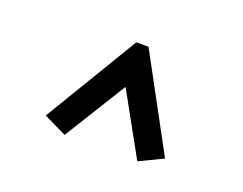

<svg xmlns="http://www.w3.org/2000/svg" viewBox="-59 -726 618 489"><g transform="rotate(20 250.0 -481.0)"><path d="M148 -339 86 -369 239 -623H272L409 -370L345 -339L252 -507Z"/></g></svg>

Font: Inconsolata Medium
Style: Regular
Weight: 500
Monospace: yes
Designer: Raph Levien, Cyreal, Brenton Simpson
Foundry: Raph Levien, Cyreal, Google
Version: Version 3.001; ttfautohint (v1.8.2.53-6de2)